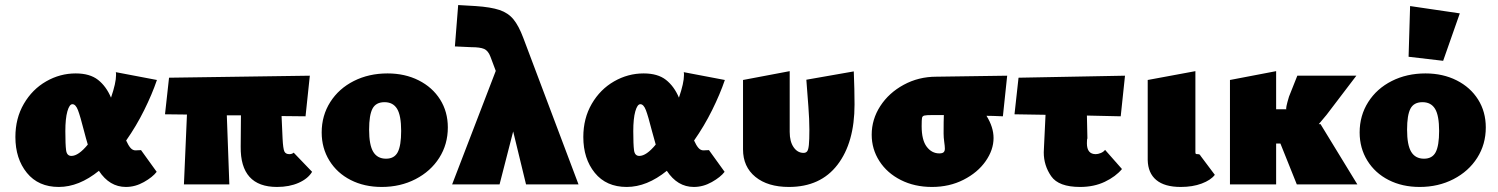

<svg xmlns="http://www.w3.org/2000/svg" viewBox="-20 -731 5936 761"><path d="M539 -136 601 -50Q585 -29 550.5 -9.5Q516 10 479 10Q414 10 372 -54Q293 10 213 10Q132 10 86.5 -46Q41 -102 41 -188Q41 -262 74.5 -319.5Q108 -377 163 -408.5Q218 -440 280 -440Q336 -440 368.5 -414.5Q401 -389 420 -344Q440 -402 440 -434Q440 -443 439 -445L602 -414Q583 -358 551.5 -294.5Q520 -231 480 -174Q489 -154 497.5 -144.5Q506 -135 517 -135ZM328 -158Q321 -181 313 -212Q298 -271 289 -294.5Q280 -318 267 -318Q255 -318 247 -289.5Q239 -261 239 -211Q239 -158 242 -135.5Q245 -113 263 -113Q291 -113 328 -158Z M1217 -50Q1201 -23 1164 -6.5Q1127 10 1078 10Q932 10 934 -150L935 -274H879L889 0H709L721 -277L634 -278L650 -423L1208 -431L1191 -270L1096 -271L1100 -182Q1102 -142 1107 -131Q1112 -120 1127 -120Q1132 -120 1136.5 -121.5Q1141 -123 1144 -126Z M1255 -206Q1255 -273 1289 -326.5Q1323 -380 1382.5 -410Q1442 -440 1516 -440Q1585 -440 1639.5 -412.5Q1694 -385 1724.5 -336.5Q1755 -288 1755 -226Q1755 -159 1721 -105.5Q1687 -52 1627 -21Q1567 10 1493 10Q1424 10 1370 -17.5Q1316 -45 1285.5 -94.5Q1255 -144 1255 -206ZM1570 -212Q1570 -273 1554 -299.5Q1538 -326 1504 -326Q1470 -326 1456.5 -300.5Q1443 -275 1443 -217Q1443 -156 1459.5 -129Q1476 -102 1510 -102Q1543 -102 1556.5 -128Q1570 -154 1570 -212Z M2065 0 2014 -210 1960 0H1772L1945 -450L1924 -506Q1915 -530 1899 -537Q1883 -544 1848 -544L1783 -547L1796 -711L1865 -707Q1925 -703 1959.5 -691.5Q1994 -680 2015 -654.5Q2036 -629 2054 -581L2273 0Z M2790 -136 2852 -50Q2836 -29 2801.5 -9.5Q2767 10 2730 10Q2665 10 2623 -54Q2544 10 2464 10Q2383 10 2337.5 -46Q2292 -102 2292 -188Q2292 -262 2325.5 -319.5Q2359 -377 2414 -408.5Q2469 -440 2531 -440Q2587 -440 2619.5 -414.5Q2652 -389 2671 -344Q2691 -402 2691 -434Q2691 -443 2690 -445L2853 -414Q2834 -358 2802.5 -294.5Q2771 -231 2731 -174Q2740 -154 2748.5 -144.5Q2757 -135 2768 -135ZM2579 -158Q2572 -181 2564 -212Q2549 -271 2540 -294.5Q2531 -318 2518 -318Q2506 -318 2498 -289.5Q2490 -261 2490 -211Q2490 -158 2493 -135.5Q2496 -113 2514 -113Q2542 -113 2579 -158Z M2925 -139V-414L3110 -449V-208Q3110 -170 3125.5 -147.5Q3141 -125 3165 -125Q3174 -125 3179 -131Q3184 -137 3186 -156.5Q3188 -176 3188 -217Q3188 -257 3184 -309.5Q3180 -362 3179 -375L3176 -415L3364 -448Q3367 -375 3367 -317Q3367 -166 3299.5 -78Q3232 10 3107 10Q3023 10 2974 -30Q2925 -70 2925 -139Z M3955 -270Q3911 -272 3890 -272Q3918 -227 3918 -184Q3918 -137 3886.5 -92Q3855 -47 3799 -18.5Q3743 10 3674 10Q3605 10 3550.5 -17.5Q3496 -45 3465.5 -92.5Q3435 -140 3435 -197Q3435 -258 3469 -310.5Q3503 -363 3562 -395Q3621 -427 3691 -427L3972 -431ZM3725 -142Q3725 -151 3722.5 -168.5Q3720 -186 3720 -202Q3720 -255 3721 -275H3677Q3651 -275 3643.5 -273Q3636 -271 3634.5 -264Q3633 -257 3633 -231Q3633 -176 3653 -149.5Q3673 -123 3703 -123Q3715 -123 3720 -127.5Q3725 -132 3725 -142Z M4360 -137 4427 -61Q4402 -31 4359 -10.5Q4316 10 4261 10Q4176 10 4146.5 -32.5Q4117 -75 4117 -127L4118 -150L4124 -276L4001 -278L4017 -423L4439 -431L4422 -270L4288 -273L4290 -182Q4289 -182 4288.5 -176.5Q4288 -171 4288 -163Q4288 -120 4323 -120Q4332 -120 4343 -124.5Q4354 -129 4360 -137Z M4529 -97V-414L4718 -449V-128Q4718 -123 4719.5 -121.5Q4721 -120 4726 -120H4728Q4736 -120 4738 -114L4795 -38Q4779 -17 4743 -3.5Q4707 10 4660 10Q4596 10 4563 -17.5Q4530 -45 4529 -97Z M5120 0 5055 -162H5045H5038V0H4855V-414L5038 -449V-298H5079Q5074 -298 5089 -348L5122 -431H5356L5238 -276Q5221 -255 5207 -239H5214L5360 0Z M5369 -206Q5369 -273 5403 -326.5Q5437 -380 5496.5 -410Q5556 -440 5630 -440Q5699 -440 5753.5 -412.5Q5808 -385 5838.5 -336.5Q5869 -288 5869 -226Q5869 -159 5835 -105.5Q5801 -52 5741 -21Q5681 10 5607 10Q5538 10 5484 -17.5Q5430 -45 5399.5 -94.5Q5369 -144 5369 -206ZM5684 -212Q5684 -273 5668 -299.5Q5652 -326 5618 -326Q5584 -326 5570.5 -300.5Q5557 -275 5557 -217Q5557 -156 5573.5 -129Q5590 -102 5624 -102Q5657 -102 5670.5 -128Q5684 -154 5684 -212ZM5563 -506 5569 -707 5766 -678 5700 -490Z"/></svg>

Font: Ysabeau Heavy
Style: Regular
Weight: 800
Designer: Christian Thalmann (Catharsis Fonts)
Version: Version 0.003